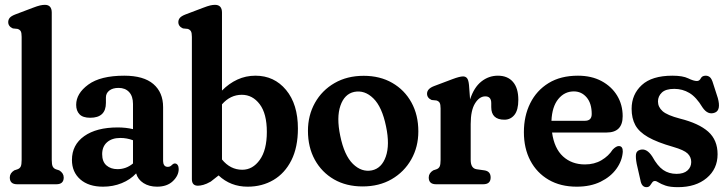

<svg xmlns="http://www.w3.org/2000/svg" viewBox="-20 -762 3012 794"><path d="M194 -710V-100.5Q194 -81.5 198 -73.5Q202 -65.5 211 -62L225 -57.5Q243.5 -46 243.5 -28Q243.5 0 213 0H51Q20.5 0 20.5 -28Q20.5 -46 39 -57.5L52.5 -62Q62 -65.5 65.8 -73.5Q69.5 -81.5 69.5 -100.5V-609.5Q69.5 -626 65.8 -632.8Q62 -639.5 52.5 -642.5L33 -644.5Q14 -653 14 -670.5Q14 -680.5 20 -688Q26 -695.5 42.5 -702L115 -729.5Q134.5 -737 145.5 -739.5Q156.5 -742 165.5 -742Q194 -742 194 -710Z M277.5 -100.5Q277.5 -163 328.2 -199Q379 -235 467 -235Q500.5 -235 530 -228V-332Q530 -364 514 -381.2Q498 -398.5 470.5 -398.5Q446 -398.5 432 -387.5Q418 -376.5 418 -359V-336.5Q418 -275 353 -275Q322.5 -275 308.8 -289.5Q295 -304 295 -328.5Q295 -375.5 345.2 -412.2Q395.5 -449 494 -449Q574 -449 614.2 -414.5Q654.5 -380 654.5 -319V-96Q654.5 -86 659 -79Q663.5 -72 674 -72Q684.5 -72 691.5 -80.5Q697.5 -86 703 -86Q710.5 -86 714.8 -79.5Q719 -73 719 -63Q719 -36 695 -13Q671 10 629.5 10Q596.5 10 573.2 -5Q550 -20 543 -45Q519 -19 483.2 -4.5Q447.5 10 406 10Q346.5 10 312 -20.2Q277.5 -50.5 277.5 -100.5ZM402.5 -124.5Q402.5 -93.5 420.2 -78Q438 -62.5 466 -62.5Q502 -62.5 530 -86V-182Q505 -191.5 477.5 -191.5Q443 -191.5 422.8 -173.8Q402.5 -156 402.5 -124.5Z M898 -710V-387.5Q927 -417 961.8 -433Q996.5 -449 1036.5 -449Q1114 -449 1163 -390Q1212 -331 1212 -230.5Q1212 -153 1185 -99.2Q1158 -45.5 1111 -17.8Q1064 10 1004 10Q933.5 10 884 -36.5L851.5 -11Q834 -1 820.8 2.5Q807.5 6 798.5 6Q773.5 6 773.5 -21V-609.5Q773.5 -626 769.5 -632.8Q765.5 -639.5 756.5 -642.5L736.5 -644.5Q717.5 -653 717.5 -670.5Q717.5 -680.5 723.8 -688Q730 -695.5 746.5 -702L819 -729.5Q838.5 -737 849.2 -739.5Q860 -742 869 -742Q898 -742 898 -710ZM980 -370Q932.5 -370 898 -330.5V-102.5Q932.5 -60 982 -60Q1025 -60 1054.2 -100.8Q1083.5 -141.5 1083.5 -216.5Q1083.5 -292 1054 -331Q1024.5 -370 980 -370Z M1484 -448.5Q1551.5 -448.5 1602.2 -419.2Q1653 -390 1681.5 -338.2Q1710 -286.5 1710 -218.5Q1710 -154.5 1680.8 -102.8Q1651.5 -51 1599.8 -21Q1548 9 1479.5 9Q1412 9 1361.2 -20.2Q1310.5 -49.5 1282 -101.2Q1253.5 -153 1253.5 -221Q1253.5 -285 1282.5 -336.8Q1311.5 -388.5 1363.5 -418.5Q1415.5 -448.5 1484 -448.5ZM1518 -57.5Q1558.5 -66 1575.5 -114.5Q1592.5 -163 1576.5 -239Q1560 -320 1524 -355.2Q1488 -390.5 1445 -382Q1404.5 -373.5 1387.8 -325Q1371 -276.5 1387 -200.5Q1403.5 -119.5 1439.5 -84.2Q1475.5 -49 1518 -57.5Z M1919.5 -410.5 1924 -351Q1940 -400.5 1970.5 -424.8Q2001 -449 2039 -449Q2079 -449 2101.2 -423.5Q2123.5 -398 2123.5 -349Q2123.5 -307 2107.5 -287Q2091.5 -267 2066 -267Q2011.5 -267 2011.5 -319V-335.5Q2011.5 -363.5 1987 -363.5Q1962.5 -363.5 1944.5 -334.5Q1926.5 -305.5 1926.5 -249V-100.5Q1926.5 -65.5 1951.5 -62L1983.5 -57.5Q2009 -53.5 2009 -28Q2009 0 1978 0H1783.5Q1753 0 1753 -28Q1753 -46 1771.5 -57.5L1785 -62Q1794.5 -65.5 1798.2 -73.5Q1802 -81.5 1802 -100.5V-313.5Q1802 -330 1798.2 -336.8Q1794.5 -343.5 1785 -346.5L1765 -348.5Q1746 -357 1746 -374.5Q1746 -395 1775 -406L1850.5 -434.5Q1881 -446 1895 -446Q1905.5 -446 1911.5 -438.5Q1917.5 -431 1919.5 -410.5Z M2555 -281.5Q2555 -214 2488.5 -214H2263Q2272 -148.5 2308.2 -115.2Q2344.5 -82 2399 -82Q2438 -82 2467.5 -99.5Q2497 -117 2513.5 -143Q2528 -158 2539 -158Q2556 -158 2555.5 -134.5Q2553 -97 2529.2 -64Q2505.5 -31 2463.8 -10.5Q2422 10 2365 10Q2298 10 2249 -18.5Q2200 -47 2173.2 -97.8Q2146.5 -148.5 2146.5 -215.5Q2146.5 -282.5 2172.8 -335.2Q2199 -388 2248.8 -418.5Q2298.5 -449 2370 -449Q2426 -449 2467.5 -426.8Q2509 -404.5 2532 -366.8Q2555 -329 2555 -281.5ZM2353 -384Q2314.5 -384 2288.8 -352.5Q2263 -321 2260.5 -262.5H2399Q2427 -262.5 2427 -290.5Q2427 -334.5 2406 -359.2Q2385 -384 2353 -384Z M2778 -43Q2807.5 -43 2823 -57Q2838.5 -71 2838.5 -92Q2838.5 -112.5 2823.8 -127Q2809 -141.5 2764 -154.5Q2697.5 -173.5 2660 -195Q2622.5 -216.5 2607.2 -244.8Q2592 -273 2592 -312Q2592 -371.5 2634 -410.2Q2676 -449 2760.5 -449Q2803.5 -449 2826 -438Q2848.5 -427 2862 -427Q2872.5 -427 2878 -438Q2883.5 -449 2898.5 -449Q2908.5 -449 2916 -442.5Q2923.5 -436 2929 -417L2948.5 -356.5Q2962 -307 2937 -296.5Q2907.5 -284.5 2885 -318Q2859.5 -360.5 2831 -377.5Q2802.5 -394.5 2768.5 -394.5Q2733 -394.5 2717 -379.2Q2701 -364 2701 -342.5Q2701 -319.5 2719.8 -302.5Q2738.5 -285.5 2792 -271.5Q2870 -252 2908.8 -217.5Q2947.5 -183 2947.5 -124Q2947.5 -63.5 2902.5 -25.8Q2857.5 12 2783.5 12Q2751 12 2732.2 5.5Q2713.5 -1 2704 -7.2Q2694.5 -13.5 2688.5 -13.5Q2681 -13.5 2677 -7.2Q2673 -1 2668 5.5Q2663 12 2653.5 12Q2633.5 12 2628.5 -16.5L2613 -84.5Q2608 -111 2610.2 -124.8Q2612.5 -138.5 2627.5 -142.5Q2654.5 -150 2677.5 -114.5Q2699 -75.5 2722.5 -59.2Q2746 -43 2778 -43Z"/></svg>

Font: Fraunces 144pt SuperSoft SemiBold
Style: Regular
Weight: 600
Version: Version 1.000;[b76b70a41]